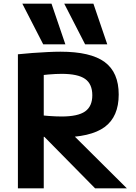

<svg xmlns="http://www.w3.org/2000/svg" viewBox="-20 -1020 737 1040"><path d="M214 -780 101 -1000H259L334 -780ZM441 -780 328 -1000H486L561 -780ZM77 -726Q114 -730 155.5 -733Q197 -736 237 -738Q277 -740 307 -740Q471 -740 547 -684Q623 -628 623 -508Q623 -388 547 -332Q471 -276 307 -276Q270 -276 224 -278.5Q178 -281 136 -285L151 -402Q201 -395 242 -392Q283 -389 314 -389Q402 -389 441 -416.5Q480 -444 480 -504Q480 -565 441 -592.5Q402 -620 314 -620Q283 -620 242 -616.5Q201 -613 151 -607L217 -679V0H77ZM495 0 161 -339H326L667 0Z"/></svg>

Font: M PLUS 2
Style: Bold
Weight: 700
Designer: Coji Morishita
Foundry: UNDERFOREST DESIGN
Version: Version 1.001